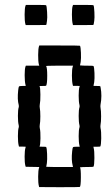

<svg xmlns="http://www.w3.org/2000/svg" viewBox="-20 -737 456 790"><path d="M140.6 -546.9 141.6 -549.8H225.1Q308.1 -549.8 309.1 -548.8Q312 -543.9 313 -520Q314 -496.1 312 -482.4Q309.6 -468.8 309.1 -467.8H312.5Q315.9 -467.3 322.3 -467Q328.6 -466.8 335.9 -466.8Q363.3 -466.8 364.7 -465.3Q367.7 -460.4 368.7 -436.8Q369.6 -413.1 367.7 -399.4Q365.2 -385.3 364.7 -384.3Q363.8 -383.3 377.9 -383.3Q391.6 -383.3 392.6 -382.3Q393.1 -381.8 394 -376.5Q400.4 -342.8 393.6 -306.2Q392.6 -299.8 393.6 -293.9Q396 -281.2 396 -258.3Q396 -235.4 393.6 -223.1Q392.6 -216.8 393.6 -210.4Q397 -195.8 396.5 -167.7Q396 -139.6 392.6 -134.3Q391.6 -133.3 377.9 -133.3H364.3L365.2 -128.9Q368.7 -116.7 368.4 -86.9Q368.2 -57.1 364.7 -51.3Q363.3 -49.8 335.9 -49.8Q328.6 -49.8 322.3 -49.6Q315.9 -49.3 312.5 -48.8H309.1Q313 -42 312.7 -6.8Q312.5 28.3 308.6 32.2Q307.6 33.2 224.6 33.2L141.1 32.7L140.1 28.8Q136.7 16.1 137 -10.3Q137.2 -36.6 140.6 -46.4L141.6 -49.8L113.8 -50.3L85.9 -50.8L84.5 -54.7Q81.1 -67.4 81.3 -93.5Q81.5 -119.6 85 -129.4L85.9 -133.3L72.3 -133.8H58.1L57.1 -137.7Q53.7 -150.4 53.7 -176.8Q53.7 -203.1 57.1 -212.9Q58.1 -216.8 57.1 -221.2Q53.7 -234.4 53.7 -260Q53.7 -285.6 57.1 -295.9Q58.1 -299.8 57.1 -304.7Q50.8 -327.6 54.7 -364.3Q56.2 -378.9 58.1 -381.1Q60.1 -383.3 72.3 -383.3H85.9L85 -387.7Q81.5 -401.4 81.5 -427.7Q81.5 -454.1 85 -463.4L86.4 -466.8H113.8H141.6L140.1 -471.2Q136.7 -484.4 137 -511Q137.2 -537.6 140.6 -546.9ZM279.3 -462.9 280.8 -466.8H225.1Q210.9 -466.8 197.5 -466.6Q184.1 -466.3 176.8 -466.1Q169.4 -465.8 169.9 -465.3Q174.3 -457.5 174.3 -425.8Q174.3 -392.1 169.9 -384.3Q168.9 -383.3 155.8 -383.3Q141.6 -383.3 142.6 -382.3Q146 -377 146.2 -348.6Q146.5 -320.3 143.6 -306.2Q142.6 -299.8 143.6 -293.9Q146 -281.2 146 -258.3Q146 -235.4 143.6 -223.1Q142.6 -216.8 143.6 -210.4Q147 -195.8 146.5 -167.7Q146 -139.6 142.6 -134.3Q141.6 -133.3 155.8 -133.3Q168.9 -133.3 169.9 -132.3Q172.9 -127.4 173.8 -103.8Q174.8 -80.1 172.9 -65.9Q170.9 -52.7 169.9 -51.3Q169.4 -50.8 176.8 -50.5Q184.1 -50.3 197.5 -50Q210.9 -49.8 225.1 -49.8H280.3L279.3 -54.7Q272.9 -77.6 276.9 -114.3Q278.3 -128.9 280.3 -131.1Q282.2 -133.3 294.4 -133.3H308.1L307.1 -137.7Q303.7 -150.9 303.7 -176.8Q303.7 -202.6 307.1 -212.9Q308.1 -216.8 307.1 -221.2Q303.7 -234.4 303.7 -260Q303.7 -285.6 307.1 -295.9Q308.1 -299.8 307.1 -304.7Q303.7 -317.9 303.7 -343.5Q303.7 -369.1 307.1 -379.4L308.1 -383.3L294.4 -383.8H280.3L279.3 -387.7Q275.9 -400.4 275.9 -426.5Q275.9 -452.6 279.3 -462.9ZM279.3 -713.4 280.8 -716.8H322.3Q363.3 -716.8 364.7 -715.3Q367.2 -710.9 368.4 -686.8Q369.6 -662.6 367.7 -650.4Q367.2 -648.9 366.7 -645.5Q366.2 -642.1 366.2 -641.1Q365.2 -635.3 364.3 -634.3Q363.8 -633.8 321.8 -633.8H280.3L279.3 -637.7Q275.9 -650.4 275.9 -677.5Q275.9 -704.6 279.3 -713.4ZM85 -713.4 86.4 -716.8H127.9Q168.5 -716.8 169.9 -715.3Q172.4 -710.9 173.8 -686.8Q175.3 -662.6 173.3 -650.4Q172.9 -648.9 172.4 -645.5Q171.9 -642.1 171.9 -641.1Q170.9 -635.3 169.9 -634.3Q169.4 -633.8 127.4 -633.8H85.9L84.5 -637.7Q81.1 -650.4 81.3 -677.5Q81.5 -704.6 85 -713.4Z"/></svg>

Font: VT323
Style: Regular
Weight: 400
Monospace: yes
Version: Version 001.002